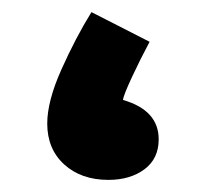

<svg xmlns="http://www.w3.org/2000/svg" viewBox="-20 -293 353 317"><path d="M159 4Q195 4 218.5 -13.5Q242 -31 242 -63Q242 -111 183 -128Q184 -136 198 -166Q212 -196 227 -224L131 -273Q105 -231 81.5 -178.5Q58 -126 58 -89Q58 -47 86 -21.5Q114 4 159 4Z"/></svg>

Font: Noto Sans Arabic Condensed Extra
Style: Regular
Weight: 800
Width: 3
Designer: Nadine Chahine - Monotype Design Team
Foundry: Monotype Imaging Inc.
Version: Version 1.902